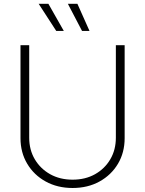

<svg xmlns="http://www.w3.org/2000/svg" viewBox="-20 -961 749 992"><path d="M355 10.3Q276.9 10.3 216.1 -23.2Q155.3 -56.6 120.6 -115Q85.9 -173.3 85.9 -247.1V-727.5H130.9V-249.5Q130.9 -187 159.7 -138.2Q188.5 -89.4 239 -61Q289.6 -32.7 355 -32.7Q420.9 -32.7 471.2 -61Q521.5 -89.4 550 -138.2Q578.6 -187 578.6 -249.5V-727.5H624V-247.1Q624 -172.9 589.4 -114.7Q554.7 -56.6 494.1 -23.2Q433.6 10.3 355 10.3ZM403.8 -801.3 330.6 -941.4H379.9L442.4 -801.3ZM270.5 -801.3 179.7 -941.4H230L309.6 -801.3Z"/></svg>

Font: Inter 20pt ExtraLight
Style: Regular
Weight: 250
Version: Version 4.001;git-66647c0bb